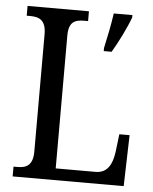

<svg xmlns="http://www.w3.org/2000/svg" viewBox="-52 -758 640 801"><g transform="rotate(5 268.0 -357.0)"><path d="M31 0H496L502 -214H459L450 -139C443 -88 424 -49 374 -49H207V-605C207 -662 232 -673 272 -673H288V-714H31V-673H46C83 -673 112 -662 112 -602V-111C112 -52 83 -41 48 -41H31ZM364 -567V-554H397C422 -596 455 -662 470 -704V-714H392C385 -665 374 -612 364 -567Z"/></g></svg>

Font: Noto Serif Lao Condensed
Style: Regular
Weight: 400
Width: 3
Designer: Monotype Design Team
Foundry: Monotype Imaging Inc.
Version: Version 2.003